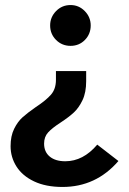

<svg xmlns="http://www.w3.org/2000/svg" viewBox="-20 -523 511 762"><path d="M179 -422Q179 -455 202.5 -479Q226 -503 260 -503Q293 -503 316.5 -479Q340 -455 340 -422Q340 -388 317 -364.5Q294 -341 260 -341Q226 -341 202.5 -364.5Q179 -388 179 -422ZM22 57Q22 17 36 -11.5Q50 -40 69.5 -57.5Q89 -75 122 -98Q163 -125 182.5 -147.5Q202 -170 202 -206V-241H322V-201Q322 -156 307.5 -125.5Q293 -95 273 -76.5Q253 -58 221 -37Q187 -15 171 2.5Q155 20 155 47Q155 80 177.5 98.5Q200 117 239 117Q310 117 366 51L450 116Q361 219 228 219Q162 219 115.5 197Q69 175 45.5 138Q22 101 22 57Z"/></svg>

Font: Fira Sans Medium
Style: Regular
Weight: 500
Designer: bBox Type GmbH & Carrois Corporate GbR & Edenspiekermann AG
Foundry: bBox Type GmbH & Carrois Corporate GbR & Edenspiekermann AG
Version: Version 4.301